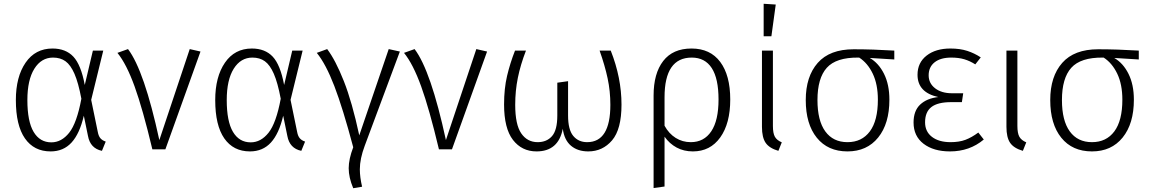

<svg xmlns="http://www.w3.org/2000/svg" viewBox="-20 -791 6096 1017"><path d="M429 -341 472 -523H527L463 -262L498 -92Q502 -70 512 -58.5Q522 -47 540 -41L520 8Q458 -5 446 -71L424 -178Q402 -83 359 -36Q316 11 248 11Q160 11 112 -58Q64 -127 64 -261Q64 -384 115.5 -459Q167 -534 258 -534Q328 -534 368.5 -491Q409 -448 429 -341ZM125 -261Q125 -148 158 -92.5Q191 -37 252 -37Q306 -37 346.5 -88Q387 -139 411 -268Q395 -353 374.5 -400Q354 -447 327 -466.5Q300 -486 261 -486Q199 -486 162 -427Q125 -368 125 -261Z M824 -49 985 -531 1042 -518 856 0H787Q736 -214 693 -333Q650 -452 602 -511L658 -531Q744 -418 824 -49Z M1485 -341 1528 -523H1583L1519 -262L1554 -92Q1558 -70 1568 -58.5Q1578 -47 1596 -41L1576 8Q1514 -5 1502 -71L1480 -178Q1458 -83 1415 -36Q1372 11 1304 11Q1216 11 1168 -58Q1120 -127 1120 -261Q1120 -384 1171.5 -459Q1223 -534 1314 -534Q1384 -534 1424.5 -491Q1465 -448 1485 -341ZM1181 -261Q1181 -148 1214 -92.5Q1247 -37 1308 -37Q1362 -37 1402.5 -88Q1443 -139 1467 -268Q1451 -353 1430.5 -400Q1410 -447 1383 -466.5Q1356 -486 1317 -486Q1255 -486 1218 -427Q1181 -368 1181 -261Z M1883 -74 2039 -531 2098 -518 1912 -19Q1886 50 1886 106Q1886 147 1898 198L1851 206Q1827 149 1827 100Q1827 52 1851 -11Q1796 -218 1751 -335Q1706 -452 1658 -511L1713 -531Q1757 -473 1801 -362Q1845 -251 1883 -74Z M2342 -49 2503 -531 2560 -518 2374 0H2305Q2254 -214 2211 -333Q2168 -452 2120 -511L2176 -531Q2262 -418 2342 -49Z M3272 -237Q3272 -106 3222 -47.5Q3172 11 3096 11Q3040 11 3004.5 -19Q2969 -49 2961 -109Q2938 11 2822 11Q2744 11 2697 -50Q2650 -111 2650 -238Q2650 -322 2666 -389.5Q2682 -457 2708 -523H2766Q2737 -448 2723 -379Q2709 -310 2709 -236Q2709 -131 2741 -84.5Q2773 -38 2828 -38Q2876 -38 2904 -70Q2932 -102 2932 -179V-353L2989 -361V-179Q2989 -104 3016.5 -71Q3044 -38 3090 -38Q3213 -38 3213 -236Q3213 -308 3198.5 -376Q3184 -444 3156 -523H3215Q3272 -379 3272 -237Z M3848 -264Q3848 -137 3795 -63Q3742 11 3650 11Q3602 11 3564 -9.5Q3526 -30 3500 -67V197L3442 205V-285Q3442 -402 3493 -468Q3544 -534 3643 -534Q3742 -534 3795 -463Q3848 -392 3848 -264ZM3786 -264Q3786 -375 3750 -430.5Q3714 -486 3644 -486Q3500 -486 3500 -276V-125Q3523 -83 3559 -60.5Q3595 -38 3639 -38Q3709 -38 3747.5 -95.5Q3786 -153 3786 -264Z M4074 -124Q4074 -85 4084.5 -66.5Q4095 -48 4121 -37L4103 8Q4055 -6 4035.5 -34.5Q4016 -63 4016 -119V-523H4074ZM4089 -767 4066 -599H4025V-771Z M4717 -476 4587 -484Q4634 -457 4662.5 -400Q4691 -343 4691 -263Q4691 -136 4631.5 -62.5Q4572 11 4469 11Q4365 11 4306.5 -61.5Q4248 -134 4248 -261Q4248 -386 4311.5 -458Q4375 -530 4502 -530Q4603 -530 4717 -523ZM4531 -486H4526Q4409 -487 4359.5 -432Q4310 -377 4310 -261Q4310 -152 4351.5 -95Q4393 -38 4469 -38Q4545 -38 4587.5 -95Q4630 -152 4630 -263Q4630 -344 4603 -400.5Q4576 -457 4531 -486Z M5175 -487 5146 -450Q5118 -468 5088 -477Q5058 -486 5019 -486Q4962 -486 4930.5 -461Q4899 -436 4899 -392Q4899 -350 4933 -323.5Q4967 -297 5023 -297H5082L5075 -250H5018Q4947 -250 4913.5 -224Q4880 -198 4880 -143Q4880 -94 4916.5 -66Q4953 -38 5015 -38Q5061 -38 5094 -50.5Q5127 -63 5162 -89L5191 -52Q5116 11 5012 11Q4925 11 4872 -29.5Q4819 -70 4819 -142Q4819 -204 4854 -237Q4889 -270 4950 -277Q4840 -301 4840 -395Q4840 -459 4888 -496.5Q4936 -534 5014 -534Q5065 -534 5103.5 -521.5Q5142 -509 5175 -487Z M5369 -124Q5369 -85 5379.5 -66.5Q5390 -48 5416 -37L5398 8Q5350 -6 5330.5 -34.5Q5311 -63 5311 -119V-523H5369Z M6012 -476 5882 -484Q5929 -457 5957.5 -400Q5986 -343 5986 -263Q5986 -136 5926.5 -62.5Q5867 11 5764 11Q5660 11 5601.5 -61.5Q5543 -134 5543 -261Q5543 -386 5606.5 -458Q5670 -530 5797 -530Q5898 -530 6012 -523ZM5826 -486H5821Q5704 -487 5654.5 -432Q5605 -377 5605 -261Q5605 -152 5646.5 -95Q5688 -38 5764 -38Q5840 -38 5882.5 -95Q5925 -152 5925 -263Q5925 -344 5898 -400.5Q5871 -457 5826 -486Z"/></svg>

Font: Fira Sans Light
Style: Regular
Weight: 300
Designer: bBox Type GmbH & Carrois Corporate GbR & Edenspiekermann AG
Foundry: bBox Type GmbH & Carrois Corporate GbR & Edenspiekermann AG
Version: Version 4.301